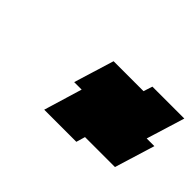

<svg xmlns="http://www.w3.org/2000/svg" viewBox="-64 -818 689 689"><g transform="rotate(45 281.0 -473.5)"><path d="M190 -453H228L184 -307H347L357 -341H509L556 -494H517L562 -640H400L389 -606H237Z"/></g></svg>

Font: bitstorm
Style: exextobl
Weight: 400
Version: Version 0.2